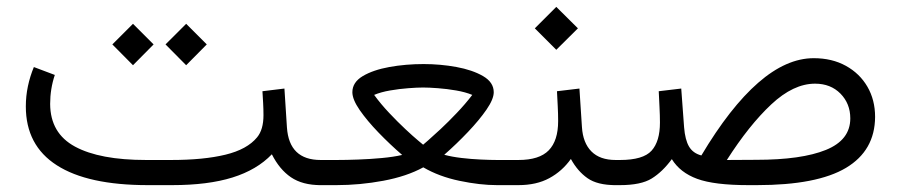

<svg xmlns="http://www.w3.org/2000/svg" viewBox="-20 -539 2623 559"><path d="M461.9 -409.7 522 -469.7 582 -409.7 522 -349.1ZM307.1 -409.7 367.2 -469.7 427.2 -409.7 367.2 -349.1ZM481 0H410.2Q235.4 0 145.3 -57.9Q55.2 -115.7 55.2 -229Q55.2 -259.3 61.3 -288.1Q67.4 -316.9 78.6 -343.8L139.6 -320.8Q126 -280.3 126 -236.3Q126.5 -150.9 198.5 -112.1Q270.5 -73.2 405.3 -73.2H478.5Q572.8 -73.2 636.2 -88.6Q699.7 -104 728.5 -139.2Q747.1 -161.6 747.1 -203.6Q747.1 -221.2 746.1 -239Q745.1 -256.8 744.1 -273.4L808.1 -281.2L815.4 -168Q821.8 -73.2 913.6 -73.2H926.8V0H913.6Q860.8 0 827.1 -22.9Q793.5 -45.9 771.5 -89.8Q728 -44.4 656.7 -22.2Q585.4 0 481 0Z M1273.4 -88.4Q1294.9 -82.5 1323.5 -79.1Q1352.1 -75.7 1380.1 -74.5Q1408.2 -73.2 1427.2 -73.2H1449.7V0H1427.2Q1377.4 0 1317.9 -12.5Q1258.3 -24.9 1212.4 -51.8Q1164.1 -25.4 1095.9 -12.7Q1027.8 0 959.5 0H907.2V-73.2H960.9Q988.3 -73.2 1022.9 -74.5Q1057.6 -75.7 1091.6 -78.9Q1125.5 -82 1150.9 -87.9Q1115.2 -118.7 1082 -153.1Q1048.8 -187.5 1027.3 -218.5Q1005.9 -249.5 1005.9 -270.5Q1005.9 -299.3 1036.1 -317.4Q1066.4 -335.4 1114 -344Q1161.6 -352.5 1213.4 -352.5Q1261.7 -352.5 1308.6 -344Q1355.5 -335.4 1386.5 -317.4Q1417.5 -299.3 1417.5 -270.5Q1417.5 -250.5 1396.5 -220Q1375.5 -189.5 1342.5 -154.8Q1309.6 -120.1 1273.4 -88.4ZM1211.9 -284.2Q1194.8 -284.2 1168.7 -282.2Q1142.6 -280.3 1115.7 -275.6Q1088.9 -271 1069.3 -262.7Q1088.9 -235.8 1113.3 -210Q1137.7 -184.1 1160.2 -163.1Q1182.6 -142.1 1197.3 -129.9Q1211.9 -117.7 1211.9 -117.7Q1211.9 -117.7 1226.3 -130.1Q1240.7 -142.6 1262.9 -163.3Q1285.2 -184.1 1309.8 -210Q1334.5 -235.8 1355 -262.7Q1335 -271 1308.1 -275.6Q1281.2 -280.3 1255.1 -282.2Q1229 -284.2 1211.9 -284.2Z M1785.2 0H1772Q1719.2 0 1690.4 -20.3Q1661.6 -40.5 1642.1 -76.2Q1616.7 -40.5 1579.3 -20.3Q1542 0 1489.3 0H1430.2V-73.2H1489.3Q1550.3 -73.2 1577.6 -101.3Q1605 -129.4 1605 -186.5Q1605 -208 1603.8 -230.5Q1602.5 -252.9 1601.6 -273.4L1667 -281.2L1674.3 -168.9Q1677.2 -123 1701.9 -98.1Q1726.6 -73.2 1772.5 -73.2H1785.2ZM1537.1 -456.5 1599.6 -519 1662.6 -456.5 1599.6 -394Z M2022 -86.4Q2105.5 -226.6 2187.5 -298.1Q2269.5 -369.6 2349.1 -369.6Q2402.3 -369.6 2442.6 -347.4Q2482.9 -325.2 2505.4 -286.6Q2527.8 -248 2527.8 -198.7Q2527.3 -100.6 2443.1 -50.3Q2358.9 0 2183.6 0H2158.7Q2059.6 0 2009.8 -18.3Q1960 -36.6 1936 -75.7Q1908.7 -38.6 1877.4 -19.3Q1846.2 0 1785.2 0H1765.6L1766.1 -73.2H1785.2Q1852.5 -73.2 1877 -100.3Q1901.4 -127.4 1901.4 -182.1Q1901.4 -202.6 1900.1 -227.5Q1898.9 -252.4 1897.9 -273.4L1963.4 -281.2L1971.7 -168.5Q1974.6 -131.8 1986.1 -112.3Q1997.6 -92.8 2022 -86.4ZM2181.6 -73.7Q2313.5 -73.7 2384.5 -102.5Q2455.6 -131.3 2455.6 -194.3Q2455.6 -237.3 2427 -266.4Q2398.4 -295.4 2353 -295.4Q2290 -295.4 2225.6 -235.1Q2161.1 -174.8 2096.2 -73.2Z"/></svg>

Font: Vazir Light FD
Style: Light-FD
Weight: 300
Designer: Saber Rastikerdar
Foundry: Saber Rastikerdar
Version: Version 30.1.0